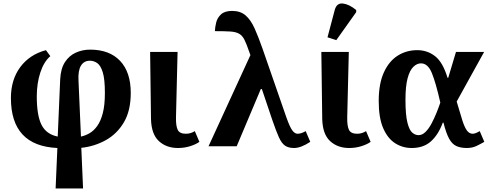

<svg xmlns="http://www.w3.org/2000/svg" viewBox="-20 -831 2787 1091"><path d="M296 240 306 10Q42 -2 42 -274Q42 -378 95 -449.5Q148 -521 241 -546L266 -512Q229 -480 209 -418.5Q189 -357 189 -283Q189 -175 216 -121.5Q243 -68 308 -55L322 -380Q325 -441 349 -478Q373 -515 411 -532Q449 -549 492 -549Q602 -549 662.5 -485Q723 -421 723 -303Q723 -202 684 -136Q645 -70 581 -34.5Q517 1 442 9L452 240ZM426 -374 440 -55Q464 -60 488 -73.5Q512 -87 532 -114.5Q552 -142 564 -187.5Q576 -233 576 -303Q576 -381 564 -420Q552 -459 532.5 -472.5Q513 -486 491 -486Q457 -486 440 -458Q423 -430 426 -374Z M991 10Q925 10 882.5 -29.5Q840 -69 838 -155L833 -536H989L980 -164Q979 -115 990 -93Q1001 -71 1036 -71Q1052 -71 1065 -75.5Q1078 -80 1087 -86L1113 -25Q1094 -11 1061 -0.5Q1028 10 991 10Z M1165 0 1403 -518 1396 -537Q1381 -581 1369 -605Q1357 -629 1338.5 -639.5Q1320 -650 1288 -652Q1256 -654 1201 -654Q1202 -677 1208.5 -703.5Q1215 -730 1236 -749.5Q1257 -769 1299 -769Q1346 -769 1375.5 -743.5Q1405 -718 1427 -669Q1449 -620 1473 -551L1608 -162Q1627 -109 1641 -90Q1655 -71 1671 -71Q1692 -71 1717 -86L1743 -25Q1690 10 1651 10Q1619 10 1599.5 -3.5Q1580 -17 1564.5 -51.5Q1549 -86 1527 -150L1468 -325H1462L1325 0Z M1964 10Q1898 10 1855.5 -29.5Q1813 -69 1811 -155L1806 -536H1962L1953 -164Q1952 -115 1963 -93Q1974 -71 2009 -71Q2025 -71 2038 -75.5Q2051 -80 2060 -86L2086 -25Q2067 -11 2034 -0.5Q2001 10 1964 10ZM1891 -603 1841 -619 1882 -774Q1893 -815 1928.5 -811Q1964 -807 2004 -774V-762Z M2319 10Q2268 10 2225.5 -17Q2183 -44 2157.5 -102.5Q2132 -161 2132 -257Q2132 -355 2161 -419Q2190 -483 2239.5 -514.5Q2289 -546 2351 -546Q2408 -546 2452 -512Q2496 -478 2523 -389H2527L2571 -536H2731L2575 -254Q2594 -188 2607 -147.5Q2620 -107 2633.5 -89Q2647 -71 2666 -71Q2681 -71 2706 -86L2732 -25Q2713 -14 2688.5 -2Q2664 10 2633 10Q2598 10 2573.5 -1Q2549 -12 2532 -43Q2515 -74 2500 -134H2496Q2471 -66 2429 -28Q2387 10 2319 10ZM2358 -63Q2379 -63 2397.5 -81Q2416 -99 2431.5 -128Q2447 -157 2460 -189Q2473 -221 2482 -248Q2456 -363 2433.5 -417Q2411 -471 2372 -471Q2349 -471 2328.5 -451Q2308 -431 2296 -386Q2284 -341 2284 -264Q2284 -178 2295 -134.5Q2306 -91 2323 -77Q2340 -63 2358 -63Z"/></svg>

Font: NotoSerif-Bold
Style: Regular
Weight: 700
Designer: Monotype Design Team
Foundry: Monotype Imaging Inc.
Version: Version 2.007; ttfautohint (v1.8) -l 8 -r 50 -G 200 -x 14 -D